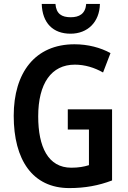

<svg xmlns="http://www.w3.org/2000/svg" viewBox="-20 -950 652 980"><path d="M490 -930H420C416 -879 384 -862 341 -862C295 -862 267 -879 263 -930H193C196 -832 251 -778 340 -778C427 -778 488 -837 490 -930ZM326 -392V-289H434V-107C409 -99 380 -94 344 -94C225 -94 175 -201 175 -356C175 -524 242 -620 362 -620C413 -620 462 -605 506 -580L544 -679C493 -707 429 -724 360 -724C159 -724 50 -579 50 -359C50 -134 146 10 334 10C414 10 484 -3 552 -29V-392Z"/></svg>

Font: Noto Sans Arabic Cond SemBd
Style: Regular
Weight: 600
Width: 3
Designer: Monotype Design Team, Nadine Chahine, Nizar Qandah and Khaled Hosny
Foundry: Monotype Imaging Inc.
Version: Version 2.012